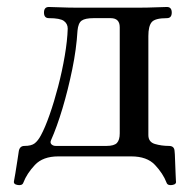

<svg xmlns="http://www.w3.org/2000/svg" viewBox="-20 -450 559 550"><path d="M31 80Q18 78 20 69Q21 65 24 46.5Q27 28 30 8.5Q33 -11 34 -18Q37 -32 50 -32Q70 -32 79.5 -39.5Q89 -47 97 -62Q109 -84 122 -121Q135 -158 146.5 -202Q158 -246 165.5 -290Q173 -334 174 -368Q174 -382 163 -390Q152 -398 120 -398Q106 -398 106 -414Q106 -430 120 -430Q130 -430 153 -429Q176 -428 204 -428H374Q402 -428 425 -429Q448 -430 458 -430Q472 -430 472 -414Q472 -398 458 -398Q424 -398 414.5 -386.5Q405 -375 405 -347V-63Q405 -43 424 -37.5Q443 -32 464 -32Q479 -32 480 -18Q481 -11 481.5 9Q482 29 483 47.5Q484 66 484 69Q486 78 473 80Q460 82 457 73Q447 47 424 22.5Q401 -2 356 -2H147Q103 -2 80 22.5Q57 47 47 73Q44 82 31 80ZM140 -32H285Q307 -32 315 -40.5Q323 -49 323 -68V-372Q323 -398 297 -398H248Q224 -398 214 -391Q204 -384 202 -362Q199 -310 187 -251.5Q175 -193 159 -139.5Q143 -86 126 -48Q123 -41 127.5 -36.5Q132 -32 140 -32Z"/></svg>

Font: Zen Old Mincho
Style: Regular
Weight: 400
Designer: Yoshimichi Ohira
Foundry: Positype
Version: Version 1.001